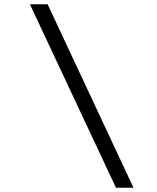

<svg xmlns="http://www.w3.org/2000/svg" viewBox="-20 -784 733 899"><path d="M605 95H523L120 -764H203Z"/></svg>

Font: DM Sans 18pt
Style: Italic
Weight: 400
Italic angle: -10°
Designer: Colophon Foundry, Jonny Pinhorn
Foundry: Colophon Foundry
Version: Version 4.004;gftools[0.9.30]